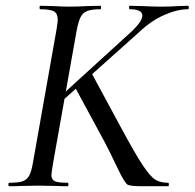

<svg xmlns="http://www.w3.org/2000/svg" viewBox="-20 -645 674 665"><path d="M12 -12Q43 -12 58 -17Q73 -22 81 -36.5Q89 -51 94 -81L176 -544Q180 -570 180 -576Q180 -598 167 -605.5Q154 -613 119 -613Q117 -613 117 -619Q117 -625 119 -625L162 -624Q198 -622 221 -622Q244 -622 284 -624L328 -625Q330 -625 330 -619Q330 -613 328 -613Q298 -613 282.5 -607Q267 -601 259.5 -586.5Q252 -572 246 -542L164 -81Q158 -45 158 -39Q158 -23 169.5 -17.5Q181 -12 215 -12Q217 -12 217 -6Q217 0 215 0Q188 0 174 -1L114 -2L54 -1Q39 0 12 0Q9 0 9 -6Q9 -12 12 -12ZM343 -152 238 -346 296 -394 397 -207Q447 -114 473.5 -74Q500 -34 517.5 -23Q535 -12 562 -12Q565 -12 565 -6Q565 0 562 0H474Q433 0 422.5 -5Q412 -10 386 -65Q360 -120 343 -152ZM473 -591Q473 -613 429 -613Q427 -613 427 -619Q427 -625 429 -625L470 -624Q510 -622 540 -622Q569 -622 599 -624L631 -625Q634 -625 634 -619Q634 -613 631 -613Q594 -613 548.5 -593Q503 -573 460 -532L177 -279L155 -280L438 -538Q473 -572 473 -591Z"/></svg>

Font: Cormorant Infant Medium
Style: Italic
Weight: 500
Italic angle: -10°
Designer: Christian Thalmann (Catharsis Fonts)
Foundry: Catharsis Fonts
Version: Version 4.000